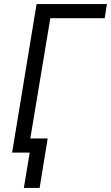

<svg xmlns="http://www.w3.org/2000/svg" viewBox="-20 -755 549 950"><path d="M98 175 127 0H40L161 -735H509L498 -665H229L130 -70H216L176 175Z"/></svg>

Font: Iosevka Curly
Style: Italic
Weight: 400
Italic angle: -9°
Monospace: yes
Designer: Belleve Invis
Foundry: Belleve Invis
Version: Version 22.1.2; ttfautohint (v1.8.4)